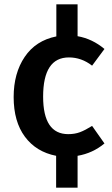

<svg xmlns="http://www.w3.org/2000/svg" viewBox="-20 -708 518 886"><path d="M338 158H239V11Q147 -7 95 -77Q43 -147 43 -260Q43 -370 94 -445.5Q145 -521 240 -540V-688H338V-541Q406 -529 462 -482L405 -405Q356 -443 298 -443Q179 -443 179 -262Q179 -89 295 -89Q325 -89 349 -98Q373 -107 405 -127L462 -46Q408 -1 338 11Z"/></svg>

Font: Trujillo Medium
Style: Regular
Weight: 500
Designer: Fira Sans original fonts by bBox Type GmbH, Carrois Corporate GbR, & Edenspiekermann AG / Changes by Cristiano Sobral
Foundry: Fira Sans original fonts by bBox Type GmbH, Carrois Corporate GbR, & Edenspiekermann AG / Changes by Cristiano Sobral
Version: Version 4.301;October 17, 2021;FontCreator 14.0.0.2814 64-bi